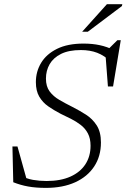

<svg xmlns="http://www.w3.org/2000/svg" viewBox="-20 -904 615 934"><path d="M520 -603Q487.5 -634 452.8 -647.2Q418 -660.5 373.5 -660.5Q314.5 -660.5 277 -641.8Q239.5 -623 221.5 -591.8Q203.5 -560.5 203.5 -521.5Q203.5 -483.5 221.5 -459.2Q239.5 -435 268.8 -418Q298 -401 332 -384Q365.5 -367 397.8 -346.5Q430 -326 450.5 -294Q471 -262 471 -211Q471 -144 438.2 -94.2Q405.5 -44.5 345.5 -17.2Q285.5 10 203.5 10Q154 10 116.8 3.2Q79.5 -3.5 44.5 -17.5L40.5 -191.5H65L114 -15.5L81.5 -50Q109 -34.5 140.5 -29Q172 -23.5 206.5 -23.5Q275 -23.5 322.8 -45Q370.5 -66.5 395.5 -105Q420.5 -143.5 420.5 -195Q420.5 -230.5 407.5 -255Q394.5 -279.5 372.8 -296.2Q351 -313 325.5 -325.8Q300 -338.5 275 -350.5Q242.5 -367.5 215 -386.5Q187.5 -405.5 171 -433.8Q154.5 -462 154.5 -504.5Q154.5 -556 180.2 -598.5Q206 -641 257.5 -666.5Q309 -692 386.5 -692Q429.5 -692 465.5 -684.2Q501.5 -676.5 533 -660.5L504 -662L551 -708.5H567.5L530 -483.5H505L493 -640.5ZM379.5 -749.5 500 -883.5H575L573 -874.5L407 -749.5Z"/></svg>

Font: Newsreader Light
Style: Italic
Weight: 300
Italic angle: -17°
Designer: Hugues Gentile
Foundry: Production Type
Version: Version 1.003